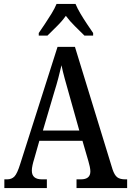

<svg xmlns="http://www.w3.org/2000/svg" viewBox="-20 -951 663 971"><path d="M2 0V-44H16Q39 -44 53 -58.5Q67 -73 82 -121L271 -714H359L549 -95Q559 -65 573 -54.5Q587 -44 613 -44H623V0H367V-44H389Q437 -44 437 -84Q437 -94 434 -108.5Q431 -123 427 -136L397 -239H179L152 -144Q148 -132 144.5 -116Q141 -100 141 -88Q141 -44 192 -44H217V0ZM197 -291H381L329 -476Q317 -518 307 -554.5Q297 -591 291 -621Q284 -591 275 -556.5Q266 -522 254 -484ZM176 -784Q189 -803 206.5 -829Q224 -855 240.5 -882Q257 -909 266 -931H362Q371 -909 387 -882Q403 -855 420.5 -829Q438 -803 451 -784V-771H407Q385 -793 359 -818.5Q333 -844 313 -871Q294 -844 268 -818.5Q242 -793 220 -771H176Z"/></svg>

Font: Noto Serif Tamil Condensed Medium
Style: Regular
Weight: 500
Width: 3
Designer: Indian Type Foundry, Tom Grace, and the Monotype Design Team
Foundry: Monotype Imaging Inc.
Version: Version 2.004; ttfautohint (v1.8.4.7-5d5b)